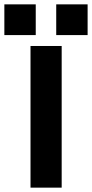

<svg xmlns="http://www.w3.org/2000/svg" viewBox="-93 -861 422 881"><path d="M165 -841H309V-700H165ZM-73 -841H71V-700H-73ZM47 -650H190V0H47Z"/></svg>

Font: Overused Grotesk
Style: Bold
Weight: 700
Version: Version 0.003